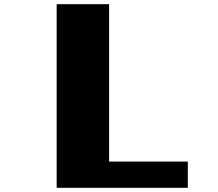

<svg xmlns="http://www.w3.org/2000/svg" viewBox="-20 -895 1040 915"><path d="M250 -875H500V-125H875V0H250Z"/></svg>

Font: Dogica
Style: Bold
Weight: 700
Monospace: yes
Designer: Roberto Mocci
Version: Version 001.000